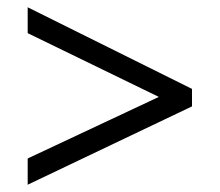

<svg xmlns="http://www.w3.org/2000/svg" viewBox="-20 -591 603 527"><path d="M416 -325 56 -500V-571L507 -347V-299L56 -84V-156Z"/></svg>

Font: odia115
Style: Regular
Weight: 400
Designer: Amélie Bonet and Sol Matas
Foundry: Google LLC
Version: Version 2.003